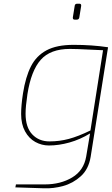

<svg xmlns="http://www.w3.org/2000/svg" viewBox="-20 -779 603 1036"><path d="M63 232 66 216H222Q307 216 369.5 178.5Q432 141 445 66L466 -59Q412 -26 354.5 -10Q297 6 244 6Q205 6 170.5 -13Q136 -32 115 -70.5Q94 -109 94 -164Q94 -210 104 -275Q118 -364 147 -421Q176 -478 231 -507.5Q286 -537 377 -537Q477 -537 563 -524L469 68Q458 134 416 172Q374 210 321 224.5Q268 239 218 237ZM468 -75 536 -508 469 -511Q393 -515 357 -515Q252 -515 200 -456.5Q148 -398 128 -271Q118 -204 118 -166Q118 -92 154 -54Q190 -16 247 -16Q301 -16 351.5 -29.5Q402 -43 468 -75ZM373 -683V-685L383 -747Q384 -759 397 -759H408Q418 -759 418 -750V-747L408 -685Q406 -673 394 -673H383Q373 -673 373 -683Z"/></svg>

Font: Exo Thin
Style: Italic
Weight: 250
Italic angle: -9°
Designer: Natanael Gama
Foundry: Natanael Gama
Version: Version 1.500; ttfautohint (v1.6)